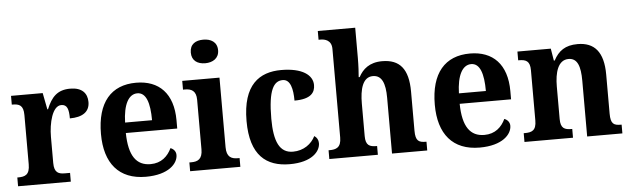

<svg xmlns="http://www.w3.org/2000/svg" viewBox="-49 -946 3725 1135"><g transform="rotate(-5 1814.0 -379.0)"><path d="M18 0H331V-52H301C264 -52 237 -60 237 -119V-274C237 -355 261 -456 314 -456C349 -456 358 -428 358 -373C432 -373 476 -401 476 -460C476 -512 445 -548 375 -548C299 -548 263 -509 234 -438H230L211 -536H23V-484H26C67 -484 92 -475 92 -416V-124C92 -61 64 -52 22 -52H18Z M776 10C911 10 967 -52 967 -103C967 -125 952 -140 935 -146C913 -99 874 -62 810 -62C726 -62 682 -122 680 -258H985V-307C985 -466 902 -549 766 -549C618 -549 533 -453 533 -265C533 -91 616 10 776 10ZM841 -320H681C684 -427 716 -486 768 -486C820 -486 841 -423 841 -320Z M1184 -628C1228 -628 1266 -650 1266 -698C1266 -748 1228 -768 1184 -768C1138 -768 1104 -748 1104 -698C1104 -650 1138 -628 1184 -628ZM1039 0H1337V-52H1326C1288 -52 1260 -65 1260 -123V-536H1039V-484H1051C1088 -484 1117 -471 1117 -417V-123C1117 -65 1089 -52 1051 -52H1039Z M1630 10C1761 10 1812 -50 1812 -99C1812 -118 1803 -134 1788 -143C1766 -98 1719 -62 1655 -62C1576 -62 1544 -131 1544 -267C1544 -439 1578 -489 1631 -489C1677 -489 1690 -430 1690 -362C1790 -362 1813 -401 1813 -444C1813 -503 1752 -549 1627 -549C1498 -549 1397 -482 1397 -266C1397 -62 1491 10 1630 10Z M1865 0H2153V-52H2150C2109 -52 2085 -61 2085 -117V-310C2085 -394 2103 -466 2164 -466C2217 -466 2237 -417 2237 -331V0H2446V-52H2443C2401 -52 2381 -61 2381 -123V-355C2381 -490 2330 -549 2226 -549C2150 -549 2110 -512 2086 -467H2080C2082 -487 2085 -536 2085 -581V-760H1863V-708H1874C1899 -708 1940 -700 1940 -647V-121C1940 -61 1909 -52 1871 -52H1865Z M2757 10C2892 10 2948 -52 2948 -103C2948 -125 2933 -140 2916 -146C2894 -99 2855 -62 2791 -62C2707 -62 2663 -122 2661 -258H2966V-307C2966 -466 2883 -549 2747 -549C2599 -549 2514 -453 2514 -265C2514 -91 2597 10 2757 10ZM2822 -320H2662C2665 -427 2697 -486 2749 -486C2801 -486 2822 -423 2822 -320Z M3023 0H3311V-52H3307C3266 -52 3242 -61 3242 -117V-310C3242 -392 3262 -466 3325 -466C3378 -466 3395 -416 3395 -331V0H3604V-52H3600C3558 -52 3539 -61 3539 -123V-355C3539 -490 3485 -549 3386 -549C3312 -549 3272 -519 3243 -464H3238L3226 -536H3028V-484H3032C3073 -484 3098 -475 3098 -419V-121C3098 -61 3071 -52 3029 -52H3023Z"/></g></svg>

Font: Noto Serif Georgian SemiCondensed Bold
Style: Regular
Weight: 700
Width: 4
Designer: Monotype Design Team, Akaki Razmadze
Foundry: Google LLC
Version: Version 2.003